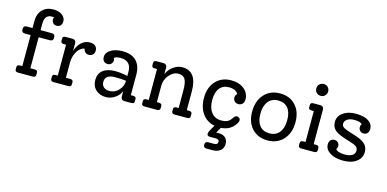

<svg xmlns="http://www.w3.org/2000/svg" viewBox="-88 -1269 4132 2051"><g transform="rotate(15 1978.0 -243.5)"><path d="M371 -590Q348 -590 332.5 -606Q317 -622 317 -645Q317 -658 323 -669Q312 -672 298 -672Q219 -672 219 -570V-500H342Q379 -500 379 -467V-456Q379 -422 342 -422H219V-79H267Q299 -79 299 -52V-27Q299 0 267 0H104Q71 0 71 -27V-52Q71 -79 104 -79H130V-422H67Q30 -422 30 -456V-467Q30 -500 67 -500H130V-578Q130 -657 175.5 -703.5Q221 -750 297 -750Q355 -750 392.5 -722.5Q430 -695 430 -653Q430 -624 414 -607Q398 -590 371 -590Z M763 -510Q803 -510 824 -491.5Q845 -473 845 -440Q845 -414 828 -396.5Q811 -379 784 -379Q760 -379 744 -393.5Q728 -408 726 -431Q679 -426 645.5 -371.5Q612 -317 612 -245V-79H659Q692 -79 692 -52V-27Q692 0 659 0H496Q464 0 464 -27V-52Q464 -79 496 -79H522V-421H496Q464 -421 464 -448V-473Q464 -500 496 -500H575Q591 -500 601.5 -489.5Q612 -479 612 -463V-375Q630 -437 670.5 -473.5Q711 -510 763 -510Z M1357 -79Q1389 -79 1389 -52V-27Q1389 0 1357 0H1277Q1262 0 1251.5 -10.5Q1241 -21 1241 -37V-100Q1222 -53 1175.5 -21.5Q1129 10 1077 10Q1007 10 964 -30.5Q921 -71 921 -138Q921 -208 968.5 -246Q1016 -284 1104 -284Q1171 -284 1241 -268V-313Q1241 -435 1122 -435Q1075 -435 1052 -417Q1059 -405 1059 -391Q1059 -368 1043 -352Q1027 -336 1004 -336Q977 -336 961 -353Q945 -370 945 -399Q945 -448 996 -479Q1047 -510 1126 -510Q1225 -510 1277.5 -457Q1330 -404 1330 -307V-79ZM1098 -63Q1156 -63 1197.5 -107.5Q1239 -152 1241 -214Q1196 -221 1117 -221Q1009 -221 1009 -141Q1009 -104 1033 -83.5Q1057 -63 1098 -63Z M1975 -79Q2007 -79 2007 -52V-27Q2007 0 1975 0H1836Q1803 0 1803 -27V-52Q1803 -79 1836 -79H1859V-272Q1859 -361 1837.5 -396.5Q1816 -432 1763 -432Q1707 -432 1662.5 -379.5Q1618 -327 1618 -262V-79H1641Q1674 -79 1674 -52V-27Q1674 0 1641 0H1502Q1470 0 1470 -27V-52Q1470 -79 1502 -79H1528V-421H1502Q1470 -421 1470 -448V-473Q1470 -500 1502 -500H1581Q1597 -500 1607.5 -489.5Q1618 -479 1618 -463V-388Q1639 -441 1686.5 -475.5Q1734 -510 1785 -510Q1949 -510 1949 -286V-79Z M2484 -154Q2499 -154 2510.5 -144.5Q2522 -135 2522 -121Q2522 -102 2508 -82Q2455 3 2349 9L2315 71Q2323 70 2341 70Q2390 70 2416.5 94.5Q2443 119 2443 163Q2443 210 2411 236.5Q2379 263 2323 263H2260Q2224 263 2224 230V227Q2224 193 2260 193H2320Q2364 193 2364 162Q2364 146 2354 139Q2344 132 2320 132H2259Q2229 132 2229 105Q2229 92 2242 67L2277 5Q2191 -12 2141.5 -81.5Q2092 -151 2092 -254Q2092 -370 2156.5 -440Q2221 -510 2327 -510Q2415 -510 2470 -465.5Q2525 -421 2525 -351Q2525 -320 2508 -302Q2491 -284 2463 -284Q2438 -284 2421.5 -300Q2405 -316 2405 -340Q2405 -368 2424 -385Q2399 -432 2324 -432Q2256 -432 2219.5 -386Q2183 -340 2183 -255Q2183 -168 2222.5 -118Q2262 -68 2332 -68Q2376 -68 2402 -82Q2428 -96 2451 -132Q2466 -154 2484 -154Z M2864 10Q2756 10 2691.5 -59.5Q2627 -129 2627 -245Q2627 -364 2692.5 -437Q2758 -510 2867 -510Q2975 -510 3039.5 -440.5Q3104 -371 3104 -255Q3104 -136 3038.5 -63Q2973 10 2864 10ZM2864 -68Q2935 -68 2974 -117Q3013 -166 3013 -254Q3013 -340 2975 -386Q2937 -432 2867 -432Q2797 -432 2757.5 -382.5Q2718 -333 2718 -246Q2718 -161 2756 -114.5Q2794 -68 2864 -68Z M3291 -597Q3262 -597 3243.5 -615.5Q3225 -634 3225 -663Q3225 -691 3244 -709.5Q3263 -728 3291 -728Q3319 -728 3337.5 -709.5Q3356 -691 3356 -663Q3356 -635 3337.5 -616Q3319 -597 3291 -597ZM3236 0Q3204 0 3204 -27V-52Q3204 -79 3236 -79H3262V-421H3236Q3204 -421 3204 -448V-473Q3204 -500 3236 -500H3315Q3331 -500 3341.5 -489.5Q3352 -479 3352 -463V-79H3378Q3411 -79 3411 -52V-27Q3411 0 3378 0Z M3730 -291Q3824 -264 3863 -229.5Q3902 -195 3902 -138Q3902 -73 3847 -31.5Q3792 10 3702 10Q3609 10 3553.5 -25.5Q3498 -61 3498 -118Q3498 -147 3514 -164Q3530 -181 3557 -181Q3580 -181 3595.5 -165Q3611 -149 3611 -126Q3611 -105 3598 -92Q3622 -58 3701 -58Q3755 -58 3783.5 -77Q3812 -96 3812 -128Q3812 -159 3790.5 -175Q3769 -191 3703 -210Q3592 -242 3550.5 -275.5Q3509 -309 3509 -367Q3509 -431 3563.5 -470.5Q3618 -510 3705 -510Q3794 -510 3844 -478.5Q3894 -447 3894 -391Q3894 -362 3878 -344.5Q3862 -327 3836 -327Q3812 -327 3796.5 -343Q3781 -359 3781 -383Q3781 -404 3794 -417Q3772 -442 3704 -442Q3657 -442 3628 -422Q3599 -402 3599 -370Q3599 -345 3625 -329.5Q3651 -314 3730 -291Z"/></g></svg>

Font: Solway
Style: Regular
Weight: 400
Designer: Mariya V. Pigoulevskaya
Foundry: The Northern Block Ltd.
Version: Version 1.000;hotconv 1.0.109;makeotfexe 2.5.65596